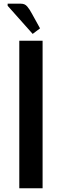

<svg xmlns="http://www.w3.org/2000/svg" viewBox="-20 -1010 332 1030"><path d="M21 -979V-990.2H91.8Q102.5 -990.2 110.8 -986.8Q119.1 -983.4 126.5 -974.6Q133.8 -965.8 138.9 -957.8Q144 -949.7 153.3 -933.1Q155.3 -929.7 156.2 -927.7L194.8 -857.9L155.3 -828.1ZM83.5 -791.5H208.5V0H83.5Z"/></svg>

Font: Resagnicto
Style: Bold
Weight: 700
Version: Version 0.9991